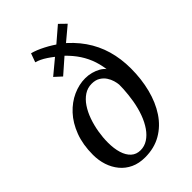

<svg xmlns="http://www.w3.org/2000/svg" viewBox="-253 -958 1068 1068"><g transform="rotate(-45 281.0 -424.0)"><path d="M233 11Q185.5 11 149 -6Q112.5 -23 87.8 -53Q63 -83 50.2 -122Q37.5 -161 37.5 -204.5Q37.5 -284.5 61 -346.5Q84.5 -408.5 123.8 -450.8Q163 -493 211.2 -514.8Q259.5 -536.5 308 -536.5Q333 -536.5 356.2 -530.2Q379.5 -524 398.5 -513.2Q417.5 -502.5 428.5 -488Q422 -536 405.5 -576.8Q389 -617.5 361.8 -654Q334.5 -690.5 294 -726L346 -733L228.5 -630L187.5 -667.5L306 -766L298.5 -717.5Q272.5 -742.5 238.5 -765Q204.5 -787.5 174.5 -795.5L193.5 -847.5Q227 -839 269.5 -817Q312 -795 349 -767L306 -764L415 -857.5L454 -819.5L340.5 -724.5L344.5 -772.5Q407 -723 447.5 -664.8Q488 -606.5 507.5 -539.2Q527 -472 527 -394.5Q527 -311.5 508.2 -238Q489.5 -164.5 452.5 -108.5Q415.5 -52.5 360.5 -20.8Q305.5 11 233 11ZM243.5 -35Q274 -35 300.5 -52Q327 -69 348 -99.2Q369 -129.5 383.8 -169.8Q398.5 -210 406.5 -256.5Q410 -277 412.5 -299.8Q415 -322.5 416.2 -343.2Q417.5 -364 417 -377.5Q416 -391.5 410.5 -410.5Q405 -429.5 393 -447.5Q381 -465.5 361.2 -477.5Q341.5 -489.5 312 -489.5Q279.5 -489.5 252.8 -471.8Q226 -454 205.8 -423.8Q185.5 -393.5 172 -355.2Q158.5 -317 151.5 -275.2Q144.5 -233.5 144.5 -194Q144.5 -146.5 155.5 -110.8Q166.5 -75 188.5 -55Q210.5 -35 243.5 -35Z"/></g></svg>

Font: Merriweather 36pt
Style: Italic
Weight: 400
Italic angle: -7.8°
Version: Version 2.101